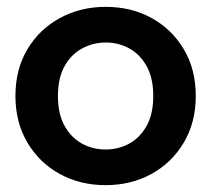

<svg xmlns="http://www.w3.org/2000/svg" viewBox="-20 -528 616 560"><path d="M288 12Q214 12 154.5 -20.5Q95 -53 60 -112Q25 -171 25 -248Q25 -326 60 -384.5Q95 -443 155 -475.5Q215 -508 288 -508Q363 -508 422 -475.5Q481 -443 516 -384.5Q551 -326 551 -248Q551 -171 516 -112Q481 -53 421.5 -20.5Q362 12 288 12ZM288 -92Q326 -92 357.5 -109.5Q389 -127 408 -161.5Q427 -196 427 -248Q427 -300 408 -334.5Q389 -369 357.5 -386.5Q326 -404 289 -404Q251 -404 219 -386.5Q187 -369 168 -334.5Q149 -300 149 -248Q149 -196 168 -161.5Q187 -127 218.5 -109.5Q250 -92 288 -92Z"/></svg>

Font: Host Grotesk Light SemiBold
Style: Regular
Weight: 600
Version: Version 1.003